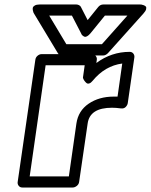

<svg xmlns="http://www.w3.org/2000/svg" viewBox="-20 -814 674 859"><path d="M59.1 0 138.2 -546.9Q139.6 -557.6 148.2 -564.7Q156.7 -571.8 166 -571.8H391.1Q401.9 -571.8 408.2 -563.7Q414.6 -555.7 413.1 -546.9L411.1 -532.2Q478.5 -582 560.1 -582Q570.8 -582 576.7 -574.2Q582.5 -566.4 581.1 -557.1L551.8 -354Q550.8 -344.2 542.7 -335.7Q534.7 -327.1 520 -329.1Q498.5 -332 481 -332Q381.8 -332 372.1 -261.2L334 0Q332.5 10.7 323.5 17.8Q314.5 24.9 305.2 24.9H80.1Q69.3 24.9 63.5 17.1Q57.6 9.3 59.1 0ZM112.8 -24.9H288.1L321.8 -261.2Q330.1 -318.4 376.7 -350.1Q423.3 -381.8 488.8 -381.8H505.9L526.9 -529.8Q449.7 -519.5 395 -453.1Q386.7 -442.9 379.4 -440.7Q372.1 -438.5 367.2 -442.4Q362.3 -446.3 358.4 -451.7Q354.5 -457 352.5 -461.9L351.1 -466.8L358.9 -522H184.1ZM131.8 -753.9Q130.9 -755.4 129.6 -758.1Q128.4 -760.7 127 -767.8Q125.5 -774.9 127 -780Q128.4 -785.2 136 -789.6Q143.6 -793.9 157.2 -793.9H321.8Q327.6 -793.9 333.7 -790.8Q339.8 -787.6 341.8 -783.2L372.1 -724.1L419.9 -783.2Q429.2 -793.9 441.9 -793.9H606.9Q608.9 -793.9 612.1 -793.7Q615.2 -793.5 622.1 -791Q628.9 -788.6 632.3 -784.9Q635.7 -781.2 633.8 -772.9Q631.8 -764.6 622.1 -753.9L462.9 -576.2Q452.6 -565.9 441.9 -565.9H257.8Q245.1 -565.9 238.8 -576.2ZM200.2 -744.1 276.9 -616.2H436L549.8 -744.1H449.2L384.8 -665Q376.5 -655.3 369.4 -651.6Q362.3 -647.9 357.7 -649.9Q353 -651.9 349.4 -655Q345.7 -658.2 344.2 -661.6L342.8 -665L301.8 -744.1Z"/></svg>

Font: Trueno Black Outline
Style: Italic
Weight: 900
Width: 6
Designer: Julieta Ulanovsky
Foundry: Julieta Ulanovsky
Version: Version 3.001b | FøM Fix